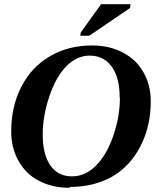

<svg xmlns="http://www.w3.org/2000/svg" viewBox="-20 -875 762 908"><path d="M547 -412 546 -413Q546 -507 509 -559Q471 -612 404 -612Q344 -612 295 -563Q245 -513 214 -421Q182 -327 182 -237Q182 -146 218 -93Q254 -41 320 -41Q382 -41 431 -89Q482 -138 514 -228Q547 -320 547 -412ZM311 9 308 13Q227 13 164 -20Q102 -52 67 -115Q33 -176 33 -253Q33 -372 81 -465Q129 -558 216 -609Q303 -660 416 -660Q497 -660 560 -627Q624 -594 658 -534Q693 -473 693 -396Q693 -278 644 -183Q594 -87 509 -39Q424 9 311 9ZM360 -706 362 -722 458 -855H597L595 -837L402 -706Z"/></svg>

Font: Libra Serif Modern
Style: Bold Italic
Weight: 700
Italic angle: -12°
Designer: Stefan Peev, Context Ltd
Foundry: Stefan Peev, Context Ltd
Version: Version 1.000